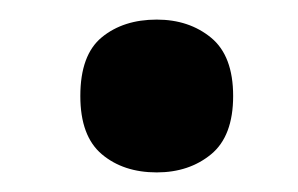

<svg xmlns="http://www.w3.org/2000/svg" viewBox="-20 -451 304 196"><path d="M62 -353Q62 -395 84 -413Q106 -431 140 -431Q173 -431 195.5 -412.5Q218 -394 218 -353Q218 -312 195.5 -293.5Q173 -275 140 -275Q106 -275 84 -293.5Q62 -312 62 -353Z"/></svg>

Font: Noto Sans Khmer SemiCondensed SemiBold
Style: Regular
Weight: 600
Width: 4
Designer: Danh Hong and the Monotype Design Team
Foundry: Monotype Imaging Inc.
Version: Version 2.004; ttfautohint (v1.8.4.7-5d5b)